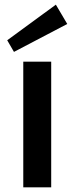

<svg xmlns="http://www.w3.org/2000/svg" viewBox="-20 -805 321 825"><path d="M200 -540V0H80V-540ZM269 -702 40 -582 11 -632 220 -785Z"/></svg>

Font: Pathway Extreme 72pt SemiBold
Style: Regular
Weight: 600
Designer: Eduardo Rodriguez Tunni
Foundry: Eduardo Rodriguez Tunni
Version: Version 1.001;gftools[0.9.26]